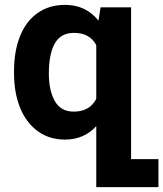

<svg xmlns="http://www.w3.org/2000/svg" viewBox="-20 -558 665 781"><path d="M624.5 89.4V203.1H371.6V-44.9Q321.8 9.8 244.1 9.8Q179.7 9.8 132.8 -24.9Q85.9 -59.6 61.5 -120.4Q37.1 -181.2 37.1 -258.8V-269Q37.1 -349.6 61.3 -410.4Q85.4 -471.2 132.3 -504.6Q179.2 -538.1 245.1 -538.1Q329.6 -538.1 380.4 -474.1L389.2 -528.3H513.2V89.4ZM371.6 -155.8V-374.5Q345.2 -424.3 280.8 -424.3Q227.5 -424.3 203.1 -381.6Q178.7 -338.9 178.7 -258.8Q178.7 -189.5 203.1 -146.7Q227.5 -104 279.8 -104Q344.7 -104 371.6 -155.8Z"/></svg>

Font: Mardoto
Style: Bold
Weight: 700
Designer: Christian Robertson, Vahan Hovhannisyan
Foundry: Google
Version: Version 1.000